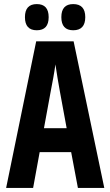

<svg xmlns="http://www.w3.org/2000/svg" viewBox="-20 -919 540 939"><path d="M397 -835Q397 -899 338 -899Q280 -899 280 -835Q280 -771 338 -771Q397 -771 397 -835ZM218 -835Q218 -899 160 -899Q102 -899 102 -835Q102 -771 160 -771Q218 -771 218 -835ZM228 -472Q233 -497 240 -535.5Q247 -574 251 -604Q255 -574 261.5 -537Q268 -500 273 -471L306 -292H195ZM361 0H490L340 -717H157L10 0H142L174 -175H328Z"/></svg>

Font: Noto Sans Mono UI Condensed
Style: Bold
Weight: 700
Width: 3
Designer: Monotype Design team
Foundry: Monotype Imaging Inc.
Version: 1.000